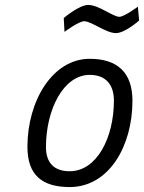

<svg xmlns="http://www.w3.org/2000/svg" viewBox="-20 -748 583 777"><path d="M538 -721C538 -721 483 -680 463 -680C437 -680 380 -728 337 -728C300 -728 238 -675 238 -675L241 -619C241 -619 298 -662 321 -662C350 -662 409 -614 449 -614C486 -614 543 -665 543 -665L538 -721ZM262 -55C198 -55 166 -90 166 -153C166 -303 236 -445 343 -445C410 -445 441 -403 441 -341C441 -191 372 -55 262 -55ZM343 -510C193 -510 91 -340 91 -154C91 -39 151 9 262 9C421 9 516 -157 516 -340C516 -455 455 -510 343 -510Z"/></svg>

Font: RazerF5
Style: Italic
Weight: 400
Foundry: Razer Inc.
Version: Version 2